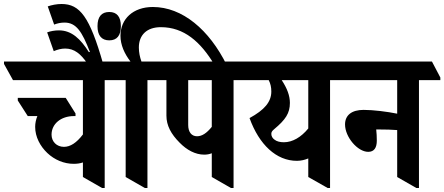

<svg xmlns="http://www.w3.org/2000/svg" viewBox="-75 -933 2224 961"><path d="M294 -113C310 -113 326 -115 340 -120V-47L436 8H449V-532H556V-545L514 -625H-55V-613L-10 -532H340V-260C308 -218 277 -198 245 -198C209 -198 183 -224 183 -259C183 -313 230 -352 295 -352H303V-365L254 -443H14V-430L64 -352H112C105 -335 101 -316 101 -298C101 -248 126 -201 162 -167C198 -133 245 -113 294 -113Z M363 -614H441C374 -849 325 -913 233 -913C209 -913 184 -908 164 -901L196 -810C212 -816 228 -820 248 -820C307 -820 336 -774 375 -673L370 -672C328 -738 284 -781 220 -781C198 -781 178 -777 161 -771L194 -677C213 -685 232 -690 251 -690C297 -690 329 -664 363 -614ZM472 -731C510 -731 530 -755 530 -802C530 -849 510 -873 472 -873C433 -873 413 -849 413 -802C413 -756 433 -731 472 -731Z M650 8H663V-532H770V-545L728 -625H633C625 -647 620 -671 620 -695C620 -758 660 -797 730 -797C846 -797 929 -724 998 -609H1059C972 -784 838 -898 690 -898C591 -898 528 -838 528 -754C528 -708 548 -664 578 -625H446V-613L489 -532H554V-47Z M947 -159C960 -159 973 -161 985 -166V-47L1081 8H1094V-532H1201V-545L1159 -625H660V-613L703 -532H758V-354C758 -305 781 -262 824 -219C860 -182 903 -159 947 -159ZM867 -307V-532H985V-298C959 -266 936 -251 911 -251C884 -251 867 -272 867 -307Z M1411 -128C1432 -128 1451 -133 1468 -140V-47L1565 8H1577V-532H1684V-545L1642 -625H1092V-613L1135 -532H1270C1279 -514 1283 -497 1283 -475C1283 -423 1249 -383 1174 -342C1222 -209 1308 -128 1411 -128ZM1299 -234C1289 -241 1283 -251 1283 -263C1283 -272 1287 -278 1298 -287C1354 -334 1376 -366 1376 -418C1376 -454 1362 -491 1335 -532H1468V-290C1432 -246 1389 -221 1346 -221C1327 -221 1310 -225 1299 -234Z M1768 -173C1798 -173 1811 -194 1811 -229C1811 -248 1810 -268 1808 -285C1812 -285 1816 -285 1820 -285C1856 -285 1887 -284 1913 -282V-47L2009 8H2022V-532H2129V-545L2087 -625H1574V-613L1617 -532H1913V-364C1864 -374 1794 -383 1745 -383C1686 -383 1652 -357 1652 -310C1652 -247 1715 -173 1768 -173Z"/></svg>

Font: Noto Serif Devanagari ExtraCondensed
Style: Bold
Weight: 700
Width: 2
Designer: Universal Thirst, Indian Type Foundry and the Monotype Design Team
Foundry: Monotype Imaging Inc.
Version: Version 2.004